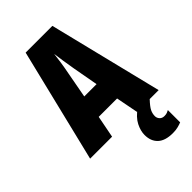

<svg xmlns="http://www.w3.org/2000/svg" viewBox="-282 -806 1137 1137"><g transform="rotate(-45 287.0 -237.0)"><path d="M392 0 365 -139H211L184 0H0L174 -714H398L574 0ZM310 -445Q303 -485 297.5 -522Q292 -559 288 -589Q285 -561 279.5 -524Q274 -487 266 -447L236 -285H339ZM449 93Q449 109 460 121Q471 133 490 133Q504 133 513 129.5Q522 126 529 122V225Q517 230 498 235Q479 240 454 240Q390 240 358.5 210.5Q327 181 327 129Q327 95 346 57Q365 19 416 -17L499 0Q468 33 458.5 52.5Q449 72 449 93Z"/></g></svg>

Font: Noto Sans Sinhala UI ExtraCondensed Black
Style: Regular
Weight: 900
Width: 2
Designer: Jelle Bosma - Monotype Design Team
Foundry: Monotype Imaging Inc.
Version: Version 2.006; ttfautohint (v1.8.4.7-5d5b)